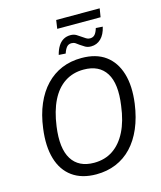

<svg xmlns="http://www.w3.org/2000/svg" viewBox="-141 -1084 1002 1194"><g transform="rotate(-15 360.5 -487.0)"><path d="M330 9Q237 9 176.5 -34.5Q116 -78 92 -159Q68 -240 83 -352Q94 -438 123 -505.5Q152 -573 196.5 -619.5Q241 -666 298.5 -690Q356 -714 426 -714Q520 -714 579.5 -670.5Q639 -627 663.5 -546.5Q688 -466 673 -354Q661 -267 632 -199.5Q603 -132 559 -85.5Q515 -39 457 -15Q399 9 330 9ZM335 -64Q405 -64 457 -99Q509 -134 542.5 -200.5Q576 -267 588 -363Q608 -501 564 -571Q520 -641 420 -641Q351 -641 298.5 -606.5Q246 -572 213 -505.5Q180 -439 167 -343Q148 -205 192 -134.5Q236 -64 335 -64ZM328 -928 336 -983H616L607 -928ZM504 -768Q482 -768 466.5 -777Q451 -786 437 -796Q426 -805 415 -812Q404 -819 390 -819Q371 -819 359.5 -806Q348 -793 339 -766L295 -769Q303 -801 317 -823.5Q331 -846 351 -857.5Q371 -869 397 -869Q418 -869 434 -859.5Q450 -850 462 -841Q475 -832 486 -825Q497 -818 510 -818Q530 -818 541.5 -831Q553 -844 561 -871L605 -868Q594 -819 567.5 -793.5Q541 -768 504 -768Z"/></g></svg>

Font: Nunito Sans 10pt SemiCondensed
Style: Italic
Weight: 400
Width: 4
Italic angle: -9°
Designer: Vernon Adams
Foundry: Vernon Adams
Version: Version 3.101;gftools[0.9.27]